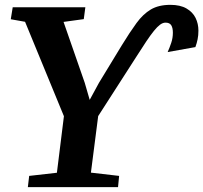

<svg xmlns="http://www.w3.org/2000/svg" viewBox="-20 -773 840 793"><path d="M95 0 100.5 -46.5 215 -59.5 244 -293 83.5 -683 24.5 -693.5 32.5 -743H332.5L326 -694L242.5 -682.5L330 -431L350.5 -360.5L388.5 -430.5L482.5 -585Q516.5 -640.5 543.8 -677.8Q571 -715 603.2 -734Q635.5 -753 683.5 -753Q724.5 -753 750.2 -738Q776 -723 787.8 -699Q799.5 -675 799.5 -646.5Q799.5 -627 796.2 -611Q793 -595 787 -578.5L672.5 -558Q680.5 -576 687.2 -596Q694 -616 694 -638Q694 -658 687.2 -668.8Q680.5 -679.5 663.5 -679.5Q652.5 -679.5 641 -671Q629.5 -662.5 615.8 -645.5Q602 -628.5 584.2 -602Q566.5 -575.5 543 -538.5L385.5 -293.5L355.5 -60L472 -46.5L467.5 0Z"/></svg>

Font: Merriweather 20pt
Style: Bold Italic
Weight: 700
Italic angle: -7.8°
Version: Version 2.101